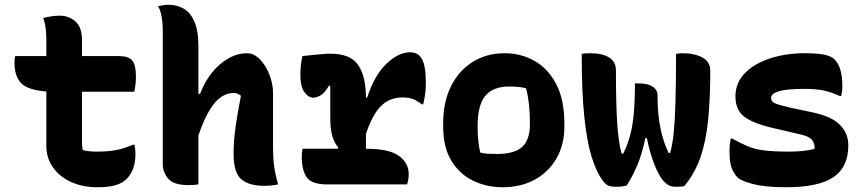

<svg xmlns="http://www.w3.org/2000/svg" viewBox="-20 -776 3640 808"><path d="M44 -540H175V-608Q175 -631 172.5 -654Q170 -677 162 -700Q180 -705 197.5 -707.5Q215 -710 232 -710Q270 -710 297.5 -685.5Q325 -661 325 -608V-540H479Q521 -540 536.5 -521.5Q552 -503 552 -453Q552 -436 550 -419.5Q548 -403 545 -390H325V-176Q325 -157 329 -144Q355 -138 385 -138Q435 -138 469 -144.5Q503 -151 540 -167H546Q548 -157 549 -147.5Q550 -138 550 -129Q550 -92 540 -66Q530 -40 512 -22Q496 -6 467 3Q438 12 390 12Q328 12 279.5 -10Q231 -32 203 -71.5Q175 -111 175 -163V-391Q97 -397 69 -426Q41 -455 41 -513Q41 -530 44 -540Z M773 3Q711 3 688 -24Q665 -51 665 -85V-651Q665 -676 660.5 -704Q656 -732 645 -750Q656 -752 667.5 -754Q679 -756 690 -756Q723 -756 751.5 -740.5Q780 -725 797.5 -686.5Q815 -648 815 -579V-381H822Q840 -430 870.5 -468.5Q901 -507 940 -529.5Q979 -552 1020 -552Q1049 -552 1074 -526Q1099 -500 1114 -461.5Q1129 -423 1129 -384V-159Q1129 -111 1133.5 -77.5Q1138 -44 1150 0Q1135 3 1121.5 4.5Q1108 6 1092 6Q1028 6 995.5 -21.5Q963 -49 963 -129Q963 -185 972 -246.5Q981 -308 994 -373Q979 -385 963 -385Q938 -385 913 -369.5Q888 -354 863.5 -315Q839 -276 815 -206V0Q802 2 793 2.5Q784 3 773 3Z M1253 -150H1402L1404 -155Q1370 -192 1370 -275V-414L1365 -416Q1345 -383 1328 -374Q1311 -365 1298 -365Q1278 -365 1261 -388.5Q1244 -412 1244 -462Q1244 -483 1246.5 -504.5Q1249 -526 1253 -540Q1267 -542 1289 -544Q1311 -546 1333 -548Q1355 -550 1370 -550Q1456 -550 1488 -501.5Q1520 -453 1520 -365H1525Q1556 -460 1606.5 -508Q1657 -556 1706 -556Q1731 -556 1745 -542Q1759 -529 1765.5 -501Q1772 -473 1772 -426Q1772 -401 1769 -379Q1766 -357 1761 -337H1755Q1737 -351 1719.5 -358.5Q1702 -366 1674 -366Q1620 -366 1583.5 -330Q1547 -294 1520 -212V-150Q1618 -150 1659 -120Q1700 -90 1700 -43Q1700 -20 1693 0H1357Q1291 0 1270.5 -30Q1250 -60 1250 -116Q1250 -134 1253 -150Z M2104 -552Q2171 -552 2228 -520.5Q2285 -489 2320 -423.5Q2355 -358 2355 -256V-242Q2355 -167 2322 -109.5Q2289 -52 2230.5 -20Q2172 12 2095 12Q2028 12 1971 -15.5Q1914 -43 1879.5 -99.5Q1845 -156 1845 -244V-258Q1845 -346 1877.5 -412Q1910 -478 1968.5 -515Q2027 -552 2104 -552ZM2123 -412Q2056 -412 2023 -373.5Q1990 -335 1990 -246V-239Q1990 -208 1993 -182Q1996 -156 2001 -134Q2016 -130 2032 -129Q2048 -128 2072 -128Q2143 -128 2176.5 -157Q2210 -186 2210 -254V-261Q2210 -344 2194 -404Q2171 -412 2123 -412Z M2652 -425H2669Q2706 -425 2726.5 -411.5Q2747 -398 2747 -375Q2747 -296 2759.5 -236Q2772 -176 2794 -132H2800Q2810 -166 2815 -215.5Q2820 -265 2822.5 -344.5Q2825 -424 2825 -549Q2837 -552 2853 -552Q2903 -552 2936 -534Q2969 -516 2969 -478Q2969 -360 2960 -270.5Q2951 -181 2927.5 -113.5Q2904 -46 2860 7Q2851 9 2841.5 9.5Q2832 10 2824 10Q2808 10 2796 4.5Q2784 -1 2770 -17Q2753 -37 2735 -81Q2717 -125 2702 -195H2696Q2683 -133 2664.5 -87Q2646 -41 2618 4Q2610 7 2598 8.5Q2586 10 2574 10Q2553 10 2540 5Q2527 0 2512 -22Q2488 -57 2469 -118.5Q2450 -180 2439 -284Q2428 -388 2428 -549Q2436 -551 2445 -551.5Q2454 -552 2465 -552Q2515 -552 2543.5 -534Q2572 -516 2572 -481Q2572 -339 2577.5 -256.5Q2583 -174 2596 -130H2603Q2620 -164 2631 -203.5Q2642 -243 2647 -296.5Q2652 -350 2652 -425Z M3300 -138Q3363 -138 3407 -149Q3411 -164 3400.5 -182.5Q3390 -201 3350 -210L3234 -237Q3148 -257 3111.5 -285.5Q3075 -314 3075 -370Q3075 -415 3099 -449Q3123 -483 3164.5 -506Q3206 -529 3257.5 -540.5Q3309 -552 3363 -552Q3420 -552 3449 -546Q3478 -540 3492 -526Q3508 -510 3516.5 -482.5Q3525 -455 3525 -411Q3525 -401 3523.5 -391.5Q3522 -382 3520 -372H3514Q3484 -386 3451 -394Q3418 -402 3366 -402Q3290 -402 3257.5 -392Q3225 -382 3225 -364Q3225 -349 3241 -341.5Q3257 -334 3306 -323L3400 -303Q3480 -286 3515 -250.5Q3550 -215 3550 -164Q3550 -73 3487.5 -30.5Q3425 12 3288 12Q3200 12 3149 -1.5Q3098 -15 3084 -29Q3068 -46 3059 -69.5Q3050 -93 3050 -139Q3050 -156 3051.5 -169Q3053 -182 3055 -193H3061Q3097 -173 3126.5 -160.5Q3156 -148 3196 -143Q3236 -138 3300 -138Z"/></svg>

Font: Recursive Mn Csl St XBd
Style: Regular
Weight: 800
Monospace: yes
Version: Version 1.079;hotconv 1.0.112;makeotfexe 2.5.65598; ttfautoh